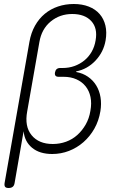

<svg xmlns="http://www.w3.org/2000/svg" viewBox="-20 -760 640 960"><path d="M23 180Q10 180 5.5 174Q1 168 3 155L127 -550Q135 -596 155 -631.5Q175 -667 204 -691Q233 -715 270 -727.5Q307 -740 349 -740Q391 -740 424 -727Q457 -714 478 -690Q499 -666 507 -632.5Q515 -599 508 -558Q498 -500 457.5 -457Q417 -414 361 -403V-400Q394 -394 419.5 -376.5Q445 -359 461 -333Q477 -307 482.5 -274Q488 -241 482 -204Q474 -156 452 -117Q430 -78 397.5 -49.5Q365 -21 325 -5.5Q285 10 241 10Q178 10 140.5 -21Q103 -52 98 -104L53 155Q51 168 43.5 174Q36 180 23 180ZM281 -420H293Q325 -420 352.5 -430Q380 -440 402 -458Q424 -476 438.5 -501.5Q453 -527 458 -558Q469 -619 436.5 -654.5Q404 -690 341 -690Q279 -690 233.5 -652.5Q188 -615 177 -550L116 -203Q102 -128 138 -84Q174 -40 244 -40Q279 -40 310.5 -51.5Q342 -63 366.5 -85Q391 -107 408.5 -137.5Q426 -168 432 -206Q439 -244 432.5 -275Q426 -306 408 -328.5Q390 -351 362 -363.5Q334 -376 298 -376H273Q262 -376 257.5 -381.5Q253 -387 255 -398Q257 -409 263.5 -414.5Q270 -420 281 -420Z"/></svg>

Font: Maple Mono Thin
Style: Italic
Weight: 250
Italic angle: -10°
Monospace: yes
Designer: subframe7536
Version: Version 7.000